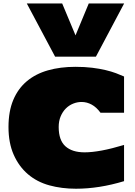

<svg xmlns="http://www.w3.org/2000/svg" viewBox="-20 -1098 790 1126"><path d="M344.7 -1077.6 422.9 -890.6 500.5 -1077.6H708L542.5 -765.6H303.2L137.2 -1077.6ZM324.2 -353Q324.2 -275.4 363.8 -240Q403.3 -204.6 476.1 -204.6Q519 -204.6 576.9 -215.3Q634.8 -226.1 707.5 -248V-35.6Q561 8.8 425.8 8.8Q341.8 8.8 269.5 -11Q197.3 -30.8 144 -76.2Q90.8 -121.6 60.3 -190.7Q29.8 -259.8 29.8 -353Q29.8 -445.3 57.9 -512Q85.9 -578.6 137.5 -621.8Q189 -665 261.2 -685.5Q333.5 -706.1 422.4 -706.1Q476.6 -706.1 520.3 -700.7Q564 -695.3 598.9 -687Q633.8 -678.7 660.4 -668.7Q687 -658.7 707.5 -649.4V-437H569.3Q545.9 -469.2 517.6 -484.6Q489.3 -500 458.5 -500Q433.1 -500 408.9 -490.2Q384.8 -480.5 366 -461.7Q347.2 -442.9 335.7 -415.5Q324.2 -388.2 324.2 -353Z"/></svg>

Font: Holtwood One SC
Style: Regular
Weight: 400
Version: Version 1.000